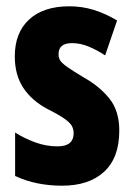

<svg xmlns="http://www.w3.org/2000/svg" viewBox="-20 -580 424 610"><path d="M359 -165Q359 -79 311 -34.5Q263 10 177 10Q137 10 99.5 2.5Q62 -5 28 -21V-159Q56 -141 91 -128Q126 -115 163 -115Q214 -115 214 -157Q214 -168 209 -178.5Q204 -189 186 -202Q168 -215 132 -233Q81 -260 54 -301Q27 -342 27 -401Q27 -476 72.5 -518Q118 -560 200 -560Q241 -560 278 -548.5Q315 -537 352 -515L314 -404Q290 -420 263 -431.5Q236 -443 209 -443Q166 -443 166 -408Q166 -396 171.5 -387.5Q177 -379 194 -367Q211 -355 246 -334Q296 -306 327.5 -267Q359 -228 359 -165Z"/></svg>

Font: Noto Sans Arabic ExtCond ExtBd
Style: Regular
Weight: 800
Width: 2
Designer: Monotype Design Team, Nadine Chahine, Nizar Qandah and Khaled Hosny
Foundry: Monotype Imaging Inc.
Version: Version 2.012; ttfautohint (v1.8.4.7-5d5b)